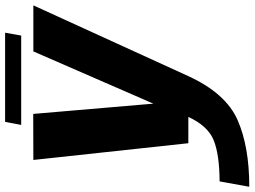

<svg xmlns="http://www.w3.org/2000/svg" viewBox="-178 -600 974 734"><g transform="rotate(-90 309.0 -233.0)"><path d="M128.5 0H385L655.5 -592.5H479.5L250.5 -66.5H285.5L240.5 -593L64.5 -592.5ZM-38 233Q115.5 233 217.2 188.2Q319 143.5 385 0L229.5 -1Q195 74.5 140.2 96.8Q85.5 119 -17.5 119.5ZM198.5 -639H540L551 -700.5H210Z"/></g></svg>

Font: Anybody UltraCondensed Thin
Style: Bold Italic
Weight: 700
Italic angle: -10°
Version: Version 1.111